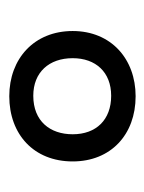

<svg xmlns="http://www.w3.org/2000/svg" viewBox="32 -796 319 424"><g transform="rotate(-90 192.0 -583.5)"><path d="M192 -444C274 -444 336 -498 336 -583C336 -668 275 -723 192 -723C108 -723 48 -669 48 -583C48 -499 107 -444 192 -444ZM193 -498C140 -498 108 -531 108 -583C108 -633 137 -670 193 -670C245 -670 276 -635 276 -583C276 -532 245 -498 193 -498Z"/></g></svg>

Font: Noto Sans Condensed
Style: Regular
Weight: 400
Width: 3
Designer: Monotype Design Team
Foundry: Monotype Imaging Inc.
Version: Version 2.013